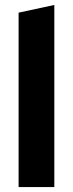

<svg xmlns="http://www.w3.org/2000/svg" viewBox="-20 -754 294 774"><path d="M199 -734V0H55V-703Z"/></svg>

Font: Rosa Sans
Style: Bold
Weight: 700
Designer: Pentagram / MCKL
Foundry: Pentagram / MCKL
Version: Version 1.005;September 16, 2019;FontCreator 11.5.0.2425 64-